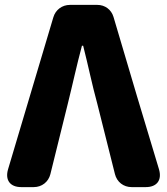

<svg xmlns="http://www.w3.org/2000/svg" viewBox="-20 -765 683 785"><path d="M540 -372 444 -696C435 -726 409 -745 378 -745H321H266C234 -745 207 -725 198 -694L13 -73C0 -29 21 0 67 0H118C151 0 178 -21 186 -53L257 -340C277 -420 293 -496 315 -578H320C341 -496 356 -420 378 -340L450 -53C458 -21 485 0 518 0H576C622 0 643 -29 630 -73Z"/></svg>

Font: GenSenRounded2 TW H
Style: Regular
Weight: 900
Version: Version 2.100;PS 2.1;hotconv 16.6.51;makeotf.lib2.5.65220 DE